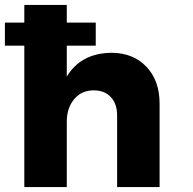

<svg xmlns="http://www.w3.org/2000/svg" viewBox="-25 -762 788 782"><path d="M-5 -576V-670H74V-742H247V-670H365V-576H247V-450Q304 -545 428 -547Q517 -547 571 -490.5Q625 -434 625 -340V0H452V-292Q452 -339 426.5 -366.5Q401 -394 357 -394Q307 -394 277 -358Q247 -322 247 -266V0H74V-576Z"/></svg>

Font: Trueno
Style: Bd
Weight: 700
Designer: Julieta Ulanovsky
Foundry: Julieta Ulanovsky
Version: Version 3.001b